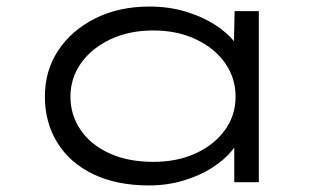

<svg xmlns="http://www.w3.org/2000/svg" viewBox="-20 -556 1011 586"><path d="M435 10Q336 10 264.5 -24.5Q193 -59 155 -120.5Q117 -182 117 -261Q117 -341 158 -402.5Q199 -464 271 -500Q343 -536 436 -536Q496 -536 547 -520.5Q598 -505 636 -480.5Q674 -456 696.5 -427.5Q719 -399 721 -373L693 -375L696 -522H770V0H695V-148L714 -156Q712 -126 688.5 -97Q665 -68 626.5 -43.5Q588 -19 538.5 -4.5Q489 10 435 10ZM448 -62Q521 -62 577.5 -88Q634 -114 666.5 -159Q699 -204 699 -261Q699 -318 667 -363.5Q635 -409 578 -436Q521 -463 448 -463Q374 -463 317 -436Q260 -409 227.5 -363.5Q195 -318 195 -261Q195 -205 226 -159.5Q257 -114 314 -88Q371 -62 448 -62Z"/></svg>

Font: Lexend Zetta Light
Style: Regular
Weight: 300
Designer: Bonnie Shaver-Troup, Thomas Jockin
Foundry: Lexend
Version: Version 1.007